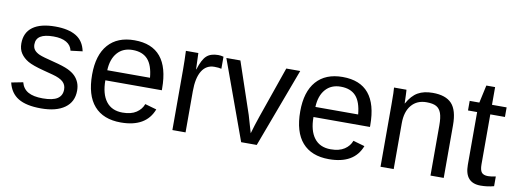

<svg xmlns="http://www.w3.org/2000/svg" viewBox="-55 -949 3389 1262"><g transform="rotate(10 1639.5 -318.0)"><path d="M463.9 -146Q463.9 -71.3 407.5 -30.8Q351.1 9.8 249.5 9.8Q150.9 9.8 97.4 -22.7Q43.9 -55.2 27.8 -124L105.5 -139.2Q116.7 -96.7 151.9 -76.9Q187 -57.1 249.5 -57.1Q316.4 -57.1 347.4 -77.6Q378.4 -98.1 378.4 -139.2Q378.4 -170.4 356.9 -189.9Q335.4 -209.5 287.6 -222.2L224.6 -238.8Q148.9 -258.3 116.9 -277.1Q85 -295.9 66.9 -322.8Q48.8 -349.6 48.8 -388.7Q48.8 -460.9 100.3 -498.8Q151.9 -536.6 250.5 -536.6Q337.9 -536.6 389.4 -505.9Q440.9 -475.1 454.6 -407.2L375.5 -397.5Q368.2 -432.6 336.2 -451.4Q304.2 -470.2 250.5 -470.2Q190.9 -470.2 162.6 -452.1Q134.3 -434.1 134.3 -397.5Q134.3 -375 146 -360.4Q157.7 -345.7 180.7 -335.4Q203.6 -325.2 277.3 -307.1Q347.2 -289.6 377.9 -274.7Q408.7 -259.8 426.5 -241.7Q444.3 -223.6 454.1 -200Q463.9 -176.3 463.9 -146Z M634.8 -245.6Q634.8 -154.8 672.4 -105.5Q710 -56.2 782.2 -56.2Q839.4 -56.2 873.8 -79.1Q908.2 -102.1 920.4 -137.2L997.6 -115.2Q950.2 9.8 782.2 9.8Q665 9.8 603.8 -60.1Q542.5 -129.9 542.5 -267.6Q542.5 -398.4 603.8 -468.3Q665 -538.1 778.8 -538.1Q1011.7 -538.1 1011.7 -257.3V-245.6ZM920.9 -313Q913.6 -396.5 878.4 -434.8Q843.3 -473.1 777.3 -473.1Q713.4 -473.1 676 -430.4Q638.7 -387.7 635.7 -313Z M1125.5 0V-405.3Q1125.5 -460.9 1122.6 -528.3H1205.6Q1209.5 -438.5 1209.5 -420.4H1211.4Q1232.4 -488.3 1259.8 -513.2Q1287.1 -538.1 1336.9 -538.1Q1354.5 -538.1 1372.6 -533.2V-452.6Q1355 -457.5 1325.7 -457.5Q1271 -457.5 1242.2 -410.4Q1213.4 -363.3 1213.4 -275.4V0Z M1688.5 0H1584.5L1392.6 -528.3H1486.3L1602.5 -184.6Q1608.9 -165 1636.2 -68.8L1653.3 -126L1672.4 -183.6L1792.5 -528.3H1885.7Z M2023.9 -245.6Q2023.9 -154.8 2061.5 -105.5Q2099.1 -56.2 2171.4 -56.2Q2228.5 -56.2 2262.9 -79.1Q2297.4 -102.1 2309.6 -137.2L2386.7 -115.2Q2339.4 9.8 2171.4 9.8Q2054.2 9.8 1992.9 -60.1Q1931.6 -129.9 1931.6 -267.6Q1931.6 -398.4 1992.9 -468.3Q2054.2 -538.1 2168 -538.1Q2400.9 -538.1 2400.9 -257.3V-245.6ZM2310.1 -313Q2302.7 -396.5 2267.6 -434.8Q2232.4 -473.1 2166.5 -473.1Q2102.5 -473.1 2065.2 -430.4Q2027.8 -387.7 2024.9 -313Z M2848.1 0V-335Q2848.1 -387.2 2837.9 -416Q2827.6 -444.8 2805.2 -457.5Q2782.7 -470.2 2739.3 -470.2Q2675.8 -470.2 2639.2 -426.8Q2602.5 -383.3 2602.5 -306.2V0H2514.6V-415.5Q2514.6 -507.8 2511.7 -528.3H2594.7Q2595.2 -525.9 2595.7 -515.1Q2596.2 -504.4 2596.9 -490.5Q2597.7 -476.6 2598.6 -438H2600.1Q2630.4 -492.7 2670.2 -515.4Q2710 -538.1 2769 -538.1Q2856 -538.1 2896.2 -494.9Q2936.5 -451.7 2936.5 -352.1V0Z M3272 -3.9Q3228.5 7.8 3183.1 7.8Q3077.6 7.8 3077.6 -111.8V-464.4H3016.6V-528.3H3081.1L3106.9 -646.5H3165.5V-528.3H3263.2V-464.4H3165.5V-130.9Q3165.5 -92.8 3178 -77.4Q3190.4 -62 3221.2 -62Q3238.8 -62 3272 -68.8Z"/></g></svg>

Font: Arial
Style: Regular
Weight: 400
Designer: Steve Matteson
Foundry: Ascender Corporation
Version: Version 2.00.3